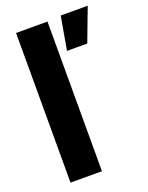

<svg xmlns="http://www.w3.org/2000/svg" viewBox="-135 -780 657 850"><g transform="rotate(-20 193.0 -355.0)"><path d="M47 0V-705H195V0ZM231.8 -553.4 259.2 -710H386.4L327.3 -553.4Z"/></g></svg>

Font: TikTok Sans Light
Style: Regular
Weight: 300
Version: Version 4.000